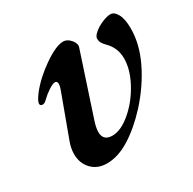

<svg xmlns="http://www.w3.org/2000/svg" viewBox="-107 -539 670 665"><g transform="rotate(-30 227.5 -207.0)"><path d="M59 -71Q59 -94 68 -118L131 -289Q135 -300 135 -308Q135 -320 126 -320Q117 -320 99.5 -308.5Q82 -297 70 -285Q59 -274 52 -274Q41 -274 41 -283Q41 -293 59 -317Q91 -358 141.5 -393Q192 -428 221 -428Q237 -428 250.5 -412Q264 -396 259 -382L176 -130Q170 -109 170 -95Q170 -60 207 -60Q241 -60 281 -94Q321 -128 348 -178Q375 -228 375 -272Q375 -314 346 -343Q336 -353 332 -360.5Q328 -368 328 -378Q328 -387 342 -399Q356 -411 376 -419.5Q396 -428 410 -428Q425 -428 436 -408Q447 -388 447 -350Q447 -288 415.5 -222.5Q384 -157 330 -97Q282 -45 234.5 -15.5Q187 14 143 14Q105 14 82 -10Q59 -34 59 -71Z"/></g></svg>

Font: EB Garamond SemiBold
Style: Italic
Weight: 600
Italic angle: -17.2°
Designer: Georg Duffner and Octavio Pardo
Foundry: Georg Duffner
Version: Version 1.000